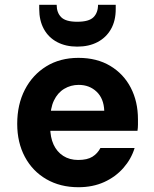

<svg xmlns="http://www.w3.org/2000/svg" viewBox="-20 -771 644 803"><path d="M308 12Q232 12 174 -21.5Q116 -55 84 -115Q52 -175 52 -253Q52 -334 84 -396Q116 -458 173.5 -493.5Q231 -529 308 -529Q385 -529 441 -495.5Q497 -462 527 -404Q557 -346 557 -272Q557 -262 557 -249.5Q557 -237 555 -224H151V-308H416Q414 -359 384 -387.5Q354 -416 309 -416Q276 -416 248.5 -399.5Q221 -383 205.5 -350.5Q190 -318 190 -268V-239Q190 -197 204 -166.5Q218 -136 244.5 -119Q271 -102 307 -102Q345 -102 366.5 -115.5Q388 -129 400 -152H543Q529 -106 496 -68.5Q463 -31 415.5 -9.5Q368 12 308 12ZM303 -576Q255 -576 219 -595Q183 -614 163.5 -649.5Q144 -685 144 -734V-751H217Q217 -718 236 -699Q255 -680 303 -680Q352 -680 371 -699Q390 -718 390 -751H464V-733Q464 -684 444 -649Q424 -614 388 -595Q352 -576 303 -576Z"/></svg>

Font: DM Sans 11pt ExtraBold
Style: Regular
Weight: 800
Version: Version 4.004;gftools[0.9.30]